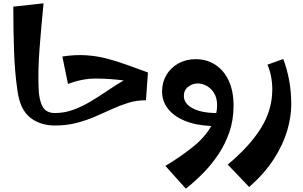

<svg xmlns="http://www.w3.org/2000/svg" viewBox="-20 -755 1822 1155"><path d="M310 0Q221 0 160.5 -48.5Q100 -97 85 -210Q69 -318 64.5 -446Q60 -574 60 -715L242 -735Q228 -594 218 -464Q208 -334 212 -228Q214 -155 235.5 -115Q257 -75 310 -75L330 -38Z M310 0V-75Q368 -75 422 -95Q476 -115 527.5 -146Q579 -177 628 -210.5Q677 -244 724 -271Q642 -282 559 -282.5Q476 -283 389 -250L355 -415Q432 -427 498.5 -422.5Q565 -418 625.5 -402Q686 -386 746 -364Q806 -342 870 -319L858 -152Q802 -152 752 -136.5Q702 -121 653 -98.5Q604 -76 552 -53.5Q500 -31 440.5 -15.5Q381 0 310 0Z M1098 380 975 243Q1062 191 1137 131.5Q1212 72 1251 3Q1158 -1 1091.5 -28.5Q1025 -56 990 -101.5Q955 -147 955 -205Q955 -260 981 -304Q1007 -348 1053 -373.5Q1099 -399 1158 -399Q1223 -399 1274.5 -366Q1326 -333 1355.5 -270.5Q1385 -208 1385 -119Q1385 -34 1360 39Q1335 112 1293.5 174Q1252 236 1201 287.5Q1150 339 1098 380ZM1086 -178Q1086 -132 1138 -104Q1190 -76 1281 -75Q1286 -98 1286 -121Q1286 -165 1268.5 -194Q1251 -223 1224 -238Q1197 -253 1169 -253Q1138 -253 1112 -233Q1086 -213 1086 -178Z M1479 370 1350 235Q1482 125 1550 15.5Q1618 -94 1618 -217Q1618 -297 1589 -366L1684 -400Q1706 -342 1719 -274Q1732 -206 1732 -125Q1732 -52 1707.5 31.5Q1683 115 1627.5 201.5Q1572 288 1479 370Z"/></svg>

Font: Marhey SemiBold
Style: Regular
Weight: 600
Designer: Nur Syamsi & Bustanul Arifin
Foundry: Namelatype
Version: Version 1.000; ttfautohint (v1.8.4.7-5d5b)